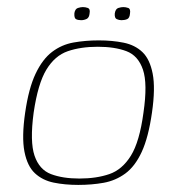

<svg xmlns="http://www.w3.org/2000/svg" viewBox="-20 -517 500 542"><path d="M201 5Q163 5 131.5 -1.5Q100 -8 78.5 -28Q57 -48 49 -89Q41 -130 51 -199Q61 -268 80.5 -309Q100 -350 127 -370.5Q154 -391 187.5 -397Q221 -403 259 -403Q297 -403 329 -396.5Q361 -390 382 -370Q403 -350 411 -309Q419 -268 409 -199Q399 -129 380 -88Q361 -47 333.5 -27Q306 -7 272.5 -1Q239 5 201 5ZM204 -13Q252 -13 288.5 -25.5Q325 -38 349.5 -77.5Q374 -117 385 -199Q397 -281 383.5 -320.5Q370 -360 337 -372.5Q304 -385 256 -385Q208 -385 171.5 -372.5Q135 -360 111 -320.5Q87 -281 75 -199Q64 -117 77.5 -77.5Q91 -38 124 -25.5Q157 -13 204 -13ZM323 -460Q316 -460 309.5 -463Q303 -466 304 -479Q306 -492 314 -494.5Q322 -497 328 -497Q335 -497 342 -494.5Q349 -492 347 -479Q346 -466 339 -463Q332 -460 323 -460ZM209 -460Q200 -460 194.5 -463Q189 -466 190 -480Q192 -492 200 -494.5Q208 -497 214 -497Q221 -497 228 -494.5Q235 -492 233 -480Q232 -467 224.5 -463.5Q217 -460 209 -460Z"/></svg>

Font: Genos Thin Thin
Style: Italic
Weight: 250
Italic angle: -8°
Version: Version 1.010